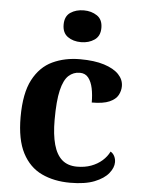

<svg xmlns="http://www.w3.org/2000/svg" viewBox="-55 -813 636 866"><g transform="rotate(5 263.5 -380.0)"><path d="M295 10Q222 10 166 -16.5Q110 -43 78.5 -103.5Q47 -164 47 -266Q47 -374 79.5 -435.5Q112 -497 167.5 -523Q223 -549 292 -549Q357 -549 401 -535Q445 -521 467.5 -497.5Q490 -474 490 -444Q490 -423 479.5 -403.5Q469 -384 441 -371.5Q413 -359 361 -359Q361 -394 355 -423Q349 -452 335 -470Q321 -488 296 -488Q267 -488 245.5 -468.5Q224 -449 212.5 -401Q201 -353 201 -267Q201 -200 213.5 -155Q226 -110 252 -87.5Q278 -65 320 -65Q355 -65 383.5 -75.5Q412 -86 433 -104.5Q454 -123 465 -146Q477 -139 483 -126.5Q489 -114 489 -100Q489 -75 468.5 -49.5Q448 -24 405.5 -7Q363 10 295 10ZM289 -626Q253 -626 228.5 -643.5Q204 -661 204 -698Q204 -736 229 -753Q254 -770 290 -770Q324 -770 349.5 -753Q375 -736 375 -698Q375 -661 349.5 -643.5Q324 -626 289 -626Z"/></g></svg>

Font: Noto Serif Tamil
Style: Bold
Weight: 700
Designer: Indian Type Foundry, Tom Grace, and the Monotype Design Team
Foundry: Monotype Imaging Inc.
Version: Version 2.003